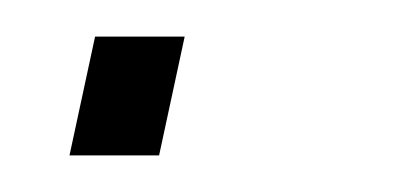

<svg xmlns="http://www.w3.org/2000/svg" viewBox="-20 -85 221 105"><path d="M18 0 32 -65H81L67 0Z"/></svg>

Font: Saira SemiExpanded Thin
Style: Italic
Weight: 250
Width: 6
Italic angle: -12°
Designer: Hector Gatti with collaboration of the Omnibus-Type team
Foundry: Omnibus-Type
Version: Version 1.101